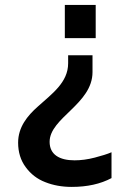

<svg xmlns="http://www.w3.org/2000/svg" viewBox="-20 -588 544 765"><path d="M251.5 -367.7V-335.9C251.5 -259.3 186.5 -213.9 130.9 -163.6C88.9 -126.5 52.2 -81.5 52.2 -19.5C52.2 18.6 62.5 51.3 82.5 78.1C102.5 105.5 128.4 125.5 160.2 137.7C191.9 150.4 227.1 156.7 265.6 156.7C327.6 156.7 380.4 145 424.3 121.6V18.6C407.7 25.9 385.3 32.7 357.4 40C329.1 47.4 302.2 50.8 276.9 50.8C216.8 50.8 177.7 27.8 177.7 -22.9C177.7 -118.7 348.6 -173.3 348.6 -300.8V-367.7ZM238.3 -568.4V-436H361.3V-568.4Z"/></svg>

Font: Ride
Style: Bold
Weight: 700
Version: Version 3.000